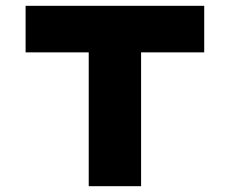

<svg xmlns="http://www.w3.org/2000/svg" viewBox="-20 -640 790 660"><path d="M285 0V-460H68V-620H682V-460H465V0Z"/></svg>

Font: Martian Mono SemiExpanded ExtraBold
Style: Regular
Weight: 800
Width: 6
Designer: Roman Shamin
Foundry: Evil Martians
Version: Version 1.000